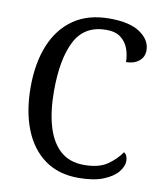

<svg xmlns="http://www.w3.org/2000/svg" viewBox="-83 -791 736 868"><g transform="rotate(10 285.5 -357.0)"><path d="M335 10Q243 10 180 -36Q117 -82 84.5 -164.5Q52 -247 52 -358Q52 -467 85.5 -549.5Q119 -632 185.5 -678Q252 -724 350 -724Q444 -724 491.5 -691Q539 -658 539 -611Q539 -580 516 -561.5Q493 -543 457 -543Q457 -574 446.5 -603.5Q436 -633 411.5 -652Q387 -671 345 -671Q245 -671 202 -588.5Q159 -506 159 -358Q159 -265 179 -196.5Q199 -128 241 -90Q283 -52 350 -52Q418 -52 456.5 -78.5Q495 -105 519 -140Q536 -129 536 -102Q536 -78 515 -52Q494 -26 449.5 -8Q405 10 335 10Z"/></g></svg>

Font: Noto Serif Tamil SemiCondensed
Style: Italic
Weight: 400
Width: 4
Italic angle: -12°
Designer: Indian Type Foundry, Tom Grace, and the Monotype Design Team
Foundry: Monotype Imaging Inc.
Version: Version 2.003; ttfautohint (v1.8.4.7-5d5b)